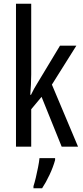

<svg xmlns="http://www.w3.org/2000/svg" viewBox="-20 -780 439 1021"><path d="M146 -383Q146 -355 144.5 -328.5Q143 -302 141 -276H145Q153 -293 161.5 -308.5Q170 -324 179 -338L299 -537H386L256 -330L395 0H308L201 -265L146 -199V0H65V-760H146ZM273 71Q263 108 243.5 149.5Q224 191 204 221H158V210Q164 192 170.5 164.5Q177 137 182.5 109Q188 81 190 61H273Z"/></svg>

Font: Noto Sans Lao UI ExtCond
Style: Regular
Weight: 400
Width: 2
Designer: Monotype Design Team
Foundry: Monotype Imaging Inc.
Version: Version 2.000; ttfautohint (v1.8.4.7-5d5b)